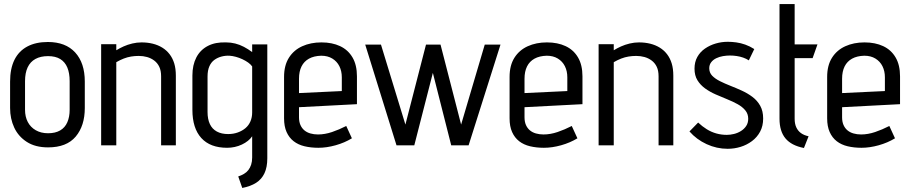

<svg xmlns="http://www.w3.org/2000/svg" viewBox="-20 -720 4508 951"><path d="M400 -185V-316Q400 -408 352.5 -460Q305 -512 217 -512Q157 -512 115 -489.5Q73 -467 51.5 -423.5Q30 -380 30 -316V-185Q30 -132 50.5 -88Q71 -44 113 -17Q155 10 218 10Q310 10 355 -43.5Q400 -97 400 -185ZM325 -318V-176Q325 -141 313.5 -114.5Q302 -88 278 -74Q254 -60 218 -60Q183 -60 157 -75Q131 -90 117.5 -116Q104 -142 104 -176V-318Q104 -359 117 -386.5Q130 -414 155.5 -428Q181 -442 218 -442Q255 -442 278.5 -427.5Q302 -413 313.5 -385.5Q325 -358 325 -318Z M778 -342V0H851V-345Q851 -380 843 -406Q835 -432 820 -451.5Q805 -471 784 -484Q763 -497 737 -503.5Q711 -510 681 -510Q658 -510 635 -504.5Q612 -499 592 -490Q572 -481 556 -471V-501H481V0H556V-412Q575 -423 593 -430Q611 -437 629.5 -440Q648 -443 667 -443Q689 -443 708.5 -437.5Q728 -432 744 -420Q760 -408 769 -389Q778 -370 778 -342Z M1304 64V-500H1229V-462Q1209 -477 1188 -488Q1167 -499 1145 -504.5Q1123 -510 1100 -510Q1047 -512 1009.5 -492.5Q972 -473 952.5 -435.5Q933 -398 933 -346V-176Q933 -85 977 -36.5Q1021 12 1105 12Q1124 12 1142.5 8Q1161 4 1178 -4Q1195 -12 1208 -22.5Q1221 -33 1229 -45V60Q1229 80 1224 95.5Q1219 111 1210 122.5Q1201 134 1188 141.5Q1175 149 1160 154L1180 211Q1221 203 1248.5 185.5Q1276 168 1290 138Q1304 108 1304 64ZM1229 -391V-163Q1229 -139 1220.5 -119Q1212 -99 1196 -85.5Q1180 -72 1158 -64Q1136 -56 1110 -56Q1077 -56 1054 -68.5Q1031 -81 1019.5 -105.5Q1008 -130 1008 -165V-341Q1008 -371 1017 -391.5Q1026 -412 1042 -423.5Q1058 -435 1077.5 -440Q1097 -445 1117 -444Q1132 -443 1148.5 -438.5Q1165 -434 1181 -426.5Q1197 -419 1209.5 -410Q1222 -401 1229 -391Z M1461 -139V-189L1748 -204V-342Q1748 -398 1726 -435.5Q1704 -473 1664.5 -491.5Q1625 -510 1572 -510Q1519 -510 1477 -491Q1435 -472 1411 -434Q1387 -396 1387 -339V-134Q1387 -94 1399.5 -66Q1412 -38 1434.5 -20.5Q1457 -3 1488.5 4.5Q1520 12 1557 12Q1598 12 1642.5 -0.5Q1687 -13 1723 -35L1695 -96Q1660 -78 1624.5 -66Q1589 -54 1555 -54Q1535 -54 1517.5 -59Q1500 -64 1487.5 -74.5Q1475 -85 1468 -101Q1461 -117 1461 -139ZM1673 -337V-269L1461 -259V-330Q1461 -366 1473.5 -391Q1486 -416 1510.5 -429.5Q1535 -443 1571 -444Q1603 -444 1626 -430Q1649 -416 1661 -392Q1673 -368 1673 -337Z M2162 -499H2090L1988 -103L1867 -499H1789L1944 0H2032L2124 -359L2215 0H2301L2459 -499H2381L2264 -103Z M2578 -139V-189L2865 -204V-342Q2865 -398 2843 -435.5Q2821 -473 2781.5 -491.5Q2742 -510 2689 -510Q2636 -510 2594 -491Q2552 -472 2528 -434Q2504 -396 2504 -339V-134Q2504 -94 2516.5 -66Q2529 -38 2551.5 -20.5Q2574 -3 2605.5 4.5Q2637 12 2674 12Q2715 12 2759.5 -0.5Q2804 -13 2840 -35L2812 -96Q2777 -78 2741.5 -66Q2706 -54 2672 -54Q2652 -54 2634.5 -59Q2617 -64 2604.5 -74.5Q2592 -85 2585 -101Q2578 -117 2578 -139ZM2790 -337V-269L2578 -259V-330Q2578 -366 2590.5 -391Q2603 -416 2627.5 -429.5Q2652 -443 2688 -444Q2720 -444 2743 -430Q2766 -416 2778 -392Q2790 -368 2790 -337Z M3242 -342V0H3315V-345Q3315 -380 3307 -406Q3299 -432 3284 -451.5Q3269 -471 3248 -484Q3227 -497 3201 -503.5Q3175 -510 3145 -510Q3122 -510 3099 -504.5Q3076 -499 3056 -490Q3036 -481 3020 -471V-501H2945V0H3020V-412Q3039 -423 3057 -430Q3075 -437 3093.5 -440Q3112 -443 3131 -443Q3153 -443 3172.5 -437.5Q3192 -432 3208 -420Q3224 -408 3233 -389Q3242 -370 3242 -342Z M3689 -421 3716 -477Q3694 -491 3671.5 -499Q3649 -507 3627 -510Q3605 -513 3585 -513Q3554 -513 3525 -504.5Q3496 -496 3472 -479.5Q3448 -463 3434 -438Q3420 -413 3420 -380Q3420 -346 3434.5 -322.5Q3449 -299 3472.5 -282Q3496 -265 3524.5 -252.5Q3553 -240 3581.5 -228.5Q3610 -217 3633.5 -204Q3657 -191 3671.5 -173.5Q3686 -156 3686 -132Q3686 -111 3676 -96Q3666 -81 3650 -71Q3634 -61 3615.5 -56.5Q3597 -52 3580 -52Q3553 -52 3528 -59Q3503 -66 3480.5 -80Q3458 -94 3438 -113L3395 -69Q3430 -29 3480 -6Q3530 17 3584 17Q3617 17 3648 7.5Q3679 -2 3704.5 -21Q3730 -40 3745 -68Q3760 -96 3760 -133Q3760 -170 3745.5 -196Q3731 -222 3707 -240Q3683 -258 3654.5 -271Q3626 -284 3598 -295Q3570 -306 3546 -318Q3522 -330 3507.5 -345Q3493 -360 3493 -382Q3493 -399 3502.5 -411.5Q3512 -424 3527.5 -431.5Q3543 -439 3561 -442Q3579 -445 3595 -445Q3612 -445 3629 -442.5Q3646 -440 3661.5 -434.5Q3677 -429 3689 -421Z M3916 -132V-432H4005L4029 -500H3916V-700H3841V-132Q3841 -70 3870.5 -34.5Q3900 1 3962 13L3985 -45Q3962 -50 3947 -61Q3932 -72 3924 -89.5Q3916 -107 3916 -132Z M4151 -139V-189L4438 -204V-342Q4438 -398 4416 -435.5Q4394 -473 4354.5 -491.5Q4315 -510 4262 -510Q4209 -510 4167 -491Q4125 -472 4101 -434Q4077 -396 4077 -339V-134Q4077 -94 4089.5 -66Q4102 -38 4124.5 -20.5Q4147 -3 4178.5 4.5Q4210 12 4247 12Q4288 12 4332.5 -0.5Q4377 -13 4413 -35L4385 -96Q4350 -78 4314.5 -66Q4279 -54 4245 -54Q4225 -54 4207.5 -59Q4190 -64 4177.5 -74.5Q4165 -85 4158 -101Q4151 -117 4151 -139ZM4363 -337V-269L4151 -259V-330Q4151 -366 4163.5 -391Q4176 -416 4200.5 -429.5Q4225 -443 4261 -444Q4293 -444 4316 -430Q4339 -416 4351 -392Q4363 -368 4363 -337Z"/></svg>

Font: Advent Pro Medium
Style: Regular
Weight: 500
Designer: VivaRado, Andreas Kalpakidis
Foundry: VivaRado, Andreas Kalpakidis
Version: Version 3.000